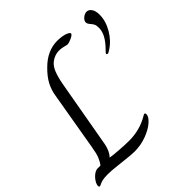

<svg xmlns="http://www.w3.org/2000/svg" viewBox="-229 -933 1102 1102"><g transform="rotate(-45 322.5 -382.0)"><path d="M-35 -9Q-35 -22 -24 -39.5Q-13 -57 3.5 -69.5Q20 -82 35 -82H58Q72 -100 81.5 -123.5Q91 -147 98 -191L159 -547Q165 -588 184 -624Q203 -660 241 -697Q308 -764 389 -764Q409 -764 429.5 -760.5Q450 -757 463 -750Q475 -743 475 -738Q475 -729 452 -718Q429 -707 415 -707Q411 -707 393 -712Q375 -717 356 -717Q321 -717 290 -693Q270 -677 257.5 -646Q245 -615 236 -567L162 -149Q158 -128 149 -108.5Q140 -89 128 -78V-77Q147 -73 197 -69.5Q247 -66 275 -66Q362 -66 433 -108Q442 -114 446 -114Q453 -114 453 -103Q453 -84 425.5 -59.5Q398 -35 351.5 -17.5Q305 0 253 0Q228 0 160 -8Q150 -9 115 -13Q80 -17 52 -17Q23 -17 8.5 -13.5Q-6 -10 -15.5 -5Q-25 0 -29 0Q-32 0 -33.5 -3Q-35 -6 -35 -9ZM534 -513Q534 -516 547 -529Q580 -562 595.5 -590.5Q611 -619 611 -648Q611 -667 606 -677Q601 -687 591 -698Q579 -712 579 -722Q579 -737 594.5 -750Q610 -763 626 -763Q643 -763 655 -746Q667 -729 667 -697Q667 -646 636.5 -594.5Q606 -543 559 -514Q546 -506 543 -506Q539 -506 536.5 -508Q534 -510 534 -513Z"/></g></svg>

Font: Charm
Style: Regular
Weight: 400
Designer: Katatrad Aksorn Co.,Ltd.
Foundry: Cadson Demak Co.,Ltd.
Version: Version 1.001